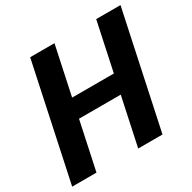

<svg xmlns="http://www.w3.org/2000/svg" viewBox="-162 -901 1064 1064"><g transform="rotate(-30 370.0 -369.0)"><path d="M739.5 -737.5 582.5 0H427L492.5 -307H225.5L160 0H4.5L161.5 -737.5H317L251 -427.5H518L584 -737.5Z"/></g></svg>

Font: Epilogue
Style: Bold Italic
Weight: 700
Italic angle: -12°
Designer: Tyler Finck
Foundry: Etcetera Type Co
Version: Version 2.111; ttfautohint (v1.8.3)